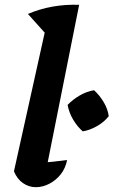

<svg xmlns="http://www.w3.org/2000/svg" viewBox="-20 -769 472 798"><path d="M175 -623 96 -711Q145 -732 198.5 -741.5Q252 -751 309 -749ZM166 -33 139 -92Q172 -94 201.5 -97Q231 -100 259 -104Q252 -69 232 -44Q212 -19 184.5 -5Q157 9 129 9Q100 9 75.5 -8Q51 -25 38 -57L183 -711L309 -749ZM324 -223Q302 -242 284.5 -271Q267 -300 261 -333Q282 -355 311 -372Q340 -389 371 -394Q394 -373 411 -344.5Q428 -316 432 -286Q413 -262 383.5 -245Q354 -228 324 -223Z"/></svg>

Font: Piazzolla Thin ExtraBold
Style: Italic
Weight: 800
Italic angle: -11.3°
Version: Version 2.005